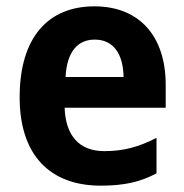

<svg xmlns="http://www.w3.org/2000/svg" viewBox="-20 -576 582 606"><path d="M278 -556C132 -556 42 -458 42 -269C42 -86 138 10 298 10C372 10 424 -2 474 -29V-141C418 -112 370 -99 309 -99C230 -99 187 -148 184 -236H503V-308C503 -464 418 -556 278 -556ZM279 -451C340 -451 369 -403 370 -333H187C191 -415 227 -451 279 -451Z"/></svg>

Font: Noto Sans Arabic UI SmCn
Style: Bold
Weight: 700
Width: 4
Designer: Monotype Design Team, Nadine Chahine and Nizar Qandah
Foundry: Monotype Imaging Inc.
Version: Version 2.010